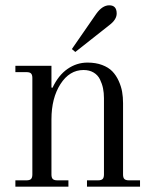

<svg xmlns="http://www.w3.org/2000/svg" viewBox="-20 -704 580 724"><path d="M392 -684Q420 -684 420 -653Q420 -630 392 -609L264 -508L251 -519L343 -652Q366 -684 392 -684ZM38 0V-24H80Q92 -24 97 -29Q102 -34 102 -46V-410Q102 -422 97 -427Q92 -432 80 -432H38V-456H174V-374L178 -373Q200 -420 234.5 -444Q269 -468 310 -468Q341 -468 365 -459Q389 -450 403.5 -435Q418 -420 427.5 -399Q437 -378 440.5 -358Q444 -338 444 -315V-46Q444 -34 449 -29Q454 -24 466 -24H508V0H308V-24H350Q362 -24 367 -29Q372 -34 372 -46V-334Q372 -354 368.5 -371Q365 -388 357 -404.5Q349 -421 333 -430.5Q317 -440 295 -440Q242 -440 208 -387Q174 -334 174 -254V-46Q174 -34 179 -29Q184 -24 196 -24H238V0Z"/></svg>

Font: Old Standard TT
Style: Regular
Weight: 400
Designer: Alexey Kryukov <alexios@thessalonica.org.ru>
Version: Version 2.2